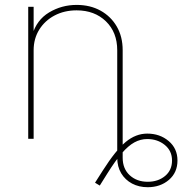

<svg xmlns="http://www.w3.org/2000/svg" viewBox="-20 -574 780 794"><path d="M590.8 200.2Q554.7 200.2 526.1 185.1Q497.6 169.9 481.2 142.6Q464.8 115.2 464.8 78.1V-29.3H487.3V78.1Q487.3 124 516.6 150.9Q545.9 177.7 590.8 177.7Q633.8 177.7 662.6 153.8Q691.4 129.9 691.4 89.8Q691.4 49.8 661.4 25.4Q631.3 1 588.9 1Q561 1 535.6 14.9Q510.3 28.8 483.4 60.1Q456.5 91.3 423.8 143.6L392.6 193.4L373 181.6L405.3 130.9Q458.5 47.4 500 12.9Q541.5 -21.5 588.9 -21.5Q641.1 -21.5 677.5 9.3Q713.9 40 713.9 89.8Q713.9 139.6 678.5 169.9Q643.1 200.2 590.8 200.2ZM119.1 -366.2V0H96.7V-545.9H119.1V-428.7H113.3Q130.9 -491.2 182.9 -522.5Q234.9 -553.7 296.9 -553.7Q353 -553.7 395.8 -530Q438.5 -506.3 462.9 -464.4Q487.3 -422.4 487.3 -366.2V0H464.8V-366.2Q464.8 -440.4 418 -485.8Q371.1 -531.2 296.9 -531.2Q246.1 -531.2 205.8 -510Q165.5 -488.8 142.3 -451.4Q119.1 -414.1 119.1 -366.2Z"/></svg>

Font: Inter Thin
Style: Regular
Weight: 250
Designer: Rasmus Andersson
Foundry: rsms
Version: Version 4.001;git-66647c0bb